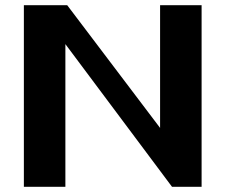

<svg xmlns="http://www.w3.org/2000/svg" viewBox="-20 -720 869 740"><path d="M72 -700H239L597 -227V-700H757V0H643L232 -550V0H72Z"/></svg>

Font: Fahkwang
Style: Bold
Weight: 700
Designer: Suppakit Chalermlarp | Katatrad Co.,Ltd.
Foundry: Cadson Demak Co.,Ltd.
Version: Version 1.000; ttfautohint (v1.6)